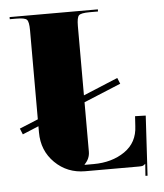

<svg xmlns="http://www.w3.org/2000/svg" viewBox="-51 -701 670 786"><g transform="rotate(-5 284.0 -308.0)"><path d="M29.7 -172.6 19.7 -197.1 96.2 -228.6V-594.4Q96.2 -629.8 87.6 -638.3Q79.1 -646.9 43.7 -646.9H17.5V-655.6H380.2V-646.9H345.3Q309.9 -646.9 301.4 -638.3Q292.8 -629.8 292.8 -594.4V-309.9L434.9 -368.9L444.9 -344.4L292.8 -281.5V-78.7Q292.8 -49.8 271 -28V-26.2H307.7Q383.3 -26.2 436 -62.5Q488.6 -98.8 491.3 -166.1L493.9 -206.7L537.6 -205.4L523.6 40.6L514.9 40.2L518.4 -8.7H517.9Q512.7 -3.5 507.9 -1.7Q503.1 0 491.7 0H271Q197.6 0 146.9 -49.8Q96.2 -99.7 96.2 -174.8V-200.2Z"/></g></svg>

Font: Wabroye
Style: Medium
Weight: 500
Designer: gluk
Foundry: gluk
Version: Version 0.14